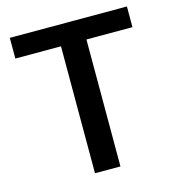

<svg xmlns="http://www.w3.org/2000/svg" viewBox="-106 -802 819 893"><g transform="rotate(-15 303.5 -355.5)"><path d="M585.9 -611.3V-710.9H22V-611.3H241.7V0H364.3V-611.3Z"/></g></svg>

Font: Shabnam FD Medium
Style: Regular
Weight: 500
Foundry: DejaVu fonts team - Redesigned by Saber Rastikerdar - Based on Vazir font
Version: Version 5.00;October 20, 2019;FontCreator 12.0.0.2547 64-bit